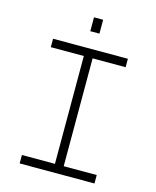

<svg xmlns="http://www.w3.org/2000/svg" viewBox="-128 -969 857 1056"><g transform="rotate(15 300.0 -441.0)"><path d="M87 0V-48H275V-662H87V-710H513V-662H325V-48H513V0ZM274 -803V-882H326V-803Z"/></g></svg>

Font: Geist Mono UltraLight
Style: Regular
Weight: 200
Monospace: yes
Designer: Basement.studio, Andrés Briganti, Mateo Zaragoza
Foundry: Basement.studio, Vercel, Andrés Briganti, Guido Ferreyra, Mateo Zaragoza
Version: Version 1.400; ttfautohint (v1.8.4.7-5d5b)